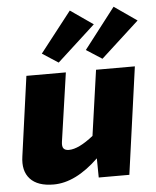

<svg xmlns="http://www.w3.org/2000/svg" viewBox="-55 -827 720 887"><g transform="rotate(-5 305.0 -383.0)"><path d="M230 -545 156 -593 302 -780 407 -707ZM360 -592 505 -780 610 -707 433 -545ZM399 -497H579L510 0H368L367 -89Q260 14 158 14Q84 14 49.5 -23.5Q15 -61 25 -128L76 -497H259L213 -179Q210 -157 217.5 -148Q225 -139 242 -139Q287 -139 356 -194Z"/></g></svg>

Font: Exo 2.0 Extra Bold
Style: Italic
Weight: 800
Italic angle: -8°
Designer: Natanael Gama
Version: Version 1.001;PS 001.001;hotconv 1.0.70;makeotf.lib2.5.58329